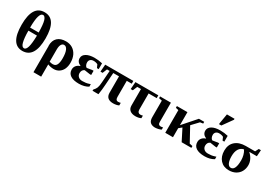

<svg xmlns="http://www.w3.org/2000/svg" viewBox="24 -1786 4277 3043"><g transform="rotate(30 2162.5 -264.0)"><path d="M480 -346V-347Q480 8 258 10Q42 10 42 -346Q42 -523 97 -611.5Q152 -700 262 -699Q372 -699 426 -610Q480 -522 480 -346ZM259 -40V-39Q296 -39 316 -104Q336 -170 339 -317H182Q183 -180 202 -109Q220 -40 259 -40ZM259 -650V-649Q222 -649 202 -583Q182 -517 181 -373H338Q336 -521 317 -585Q297 -650 259 -650Z M581 -271H579Q579 -367 633 -418Q687 -469 786 -469Q853 -469 905 -438Q957 -406 986 -348Q1015 -288 1015 -210Q1015 -144 992 -93Q970 -45 927 -17Q885 10 833 10Q776 10 722 -11V213H581ZM786 -49 787 -50Q830 -50 851 -89Q872 -128 872 -209Q872 -302 850 -353Q828 -405 787 -405Q756 -405 738 -374Q720 -342 720 -283V-60Q750 -49 786 -49Z M1463 -34 1464 -32Q1394 12 1293 12Q1192 12 1138 -24Q1084 -60 1084 -128Q1084 -169 1108 -199Q1132 -229 1176 -243V-247Q1103 -278 1103 -347Q1103 -403 1159 -436Q1214 -469 1311 -469Q1384 -469 1452 -452V-346H1420L1395 -402Q1362 -420 1318 -420Q1282 -420 1260 -400Q1239 -380 1239 -347Q1239 -320 1250 -298Q1260 -277 1277 -268L1329 -276Q1369 -283 1370 -283H1395V-206H1370Q1362 -206 1328 -212Q1286 -220 1268 -221Q1244 -210 1232 -190Q1220 -169 1220 -141Q1220 -102 1247 -77Q1273 -52 1321 -52Q1387 -52 1434 -68L1463 -77Z M1973 -51H1974Q1997 -51 2022 -58V-11Q2005 -2 1977 4Q1949 10 1920 10Q1790 10 1788 -106V-408H1683L1668 -187Q1662 -90 1647 0H1539V-22Q1572 -57 1584 -89Q1597 -124 1601 -190L1617 -408H1568L1535 -326H1496L1506 -459H2021V-408H1930V-115Q1930 -51 1973 -51Z M2122 -408 2088 -326H2049L2059 -459H2478V-408H2330V-115Q2330 -84 2344 -67Q2357 -51 2380 -51Q2403 -51 2427 -58V-11Q2410 -2 2384 4Q2357 10 2328 10Q2262 10 2226 -20Q2190 -50 2190 -106V-408Z M2692 10V11Q2631 11 2599 -18Q2568 -46 2568 -110V-414L2511 -426V-458H2709V-109Q2709 -76 2721 -63Q2733 -50 2753 -50Q2773 -50 2797 -56V-16Q2780 -6 2749 2Q2715 10 2692 10Z M3318 -459V-427L3264 -419L3152 -301L3292 -45L3348 -33V0H3170L3064 -209L3011 -165V0H2870V-415L2818 -427V-459H3011V-220L3221 -459Z M3762 -34 3763 -32Q3693 12 3592 12Q3491 12 3437 -24Q3383 -60 3383 -128Q3383 -169 3407 -199Q3431 -229 3475 -243V-247Q3402 -278 3402 -347Q3402 -403 3458 -436Q3513 -469 3610 -469Q3683 -469 3751 -452V-346H3719L3694 -402Q3661 -420 3617 -420Q3581 -420 3559 -400Q3538 -380 3538 -347Q3538 -320 3549 -298Q3559 -277 3576 -268L3628 -276Q3668 -283 3669 -283H3694V-206H3669Q3661 -206 3627 -212Q3585 -220 3567 -221Q3543 -210 3531 -190Q3519 -169 3519 -141Q3519 -102 3546 -77Q3572 -52 3620 -52Q3686 -52 3733 -68L3762 -77ZM3540 -544V-560L3571 -741H3710V-723L3582 -544Z M4130 -216 4131 -214Q4131 -322 4083 -396Q4028 -387 3996 -337Q3965 -288 3965 -205Q3965 -128 3986 -83Q4007 -38 4046 -38Q4088 -38 4109 -85Q4130 -131 4130 -216ZM4178 -404 4176 -401Q4220 -363 4244 -314Q4268 -264 4268 -212Q4268 -147 4239 -95Q4211 -45 4158 -16Q4106 12 4038 12Q3938 12 3880 -52Q3821 -117 3821 -224Q3821 -334 3890 -395Q3960 -457 4081 -457H4250L4282 -519H4321L4313 -404Z"/></g></svg>

Font: Libra Serif Modern
Style: Bold
Weight: 700
Designer: Stefan Peev, Context Ltd
Foundry: Ascender Corporation
Version: Version 1.000